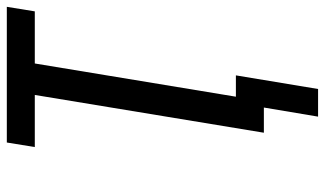

<svg xmlns="http://www.w3.org/2000/svg" viewBox="-210 -564 930 549"><g transform="rotate(-90 254.5 -290.0)"><path d="M195 155 221 0H149L257 -655H108L121 -735H509L496 -655H347L252 -80H313L274 155Z"/></g></svg>

Font: Iosevka Term Curly Medium
Style: Italic
Weight: 500
Italic angle: -9°
Designer: Belleve Invis
Foundry: Belleve Invis
Version: Version 32.3.0